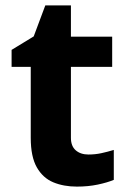

<svg xmlns="http://www.w3.org/2000/svg" viewBox="-20 -682 474 712"><path d="M308 -109Q333 -109 356 -114Q379 -119 402 -126V-15Q378 -5 342.5 2.5Q307 10 265 10Q216 10 177.5 -6Q139 -22 116.5 -61.5Q94 -101 94 -171V-434H23V-497L105 -547L148 -662H243V-546H396V-434H243V-171Q243 -140 261 -124.5Q279 -109 308 -109Z"/></svg>

Font: Noto Sans Gujarati UI
Style: Bold
Weight: 700
Designer: Jelle Bosma - Monotype Design Team, Universal Thirst
Foundry: Monotype Imaging Inc.
Version: Version 2.106; ttfautohint (v1.8.4.7-5d5b)